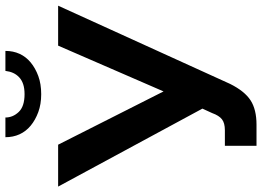

<svg xmlns="http://www.w3.org/2000/svg" viewBox="-150 -794 945 692"><g transform="rotate(-90 322.0 -447.5)"><path d="M143 5V-109H199Q225 -109 238.5 -119.5Q252 -130 261 -155L277 -190L-4 -710H147L339 -330L504 -710H648L366 -90Q340 -38 307 -16.5Q274 5 219 5ZM329 -771Q293 -771 264.5 -781.5Q236 -792 215.5 -809Q195 -826 184.5 -849Q174 -872 174 -900H245Q245 -873 265 -852Q285 -831 329 -831Q350 -831 365 -836Q380 -841 390 -850.5Q400 -860 405.5 -872Q411 -884 413 -900H485Q485 -872 474.5 -849Q464 -826 443.5 -809Q423 -792 394.5 -781.5Q366 -771 329 -771Z"/></g></svg>

Font: Rising Sun
Style: Bold
Weight: 700
Designer: Matt McInerney, Pablo Impallari, Rodrigo Fuenzalida (Raleway font), Stephen Hutchings (Greek), Cristiano Sobral (main ch
Foundry: The Rising Sun Project Authors
Version: Version 4.327; ttfautohint (v1.8.4.7-5d5b-dirty)